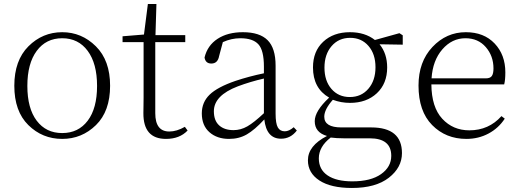

<svg xmlns="http://www.w3.org/2000/svg" viewBox="-20 -683 2602 963"><path d="M292 13.7Q192.4 13.7 122.1 -55.7Q51.8 -125 51.8 -252.9Q51.8 -379.9 122.6 -450.7Q193.4 -521.5 292 -521.5Q389.6 -521.5 460.9 -450.7Q532.2 -379.9 532.2 -252.9Q532.2 -125 461.4 -55.7Q390.6 13.7 292 13.7ZM164.1 -77.6Q210.9 -15.6 292 -15.6Q373 -15.6 419.9 -77.6Q466.8 -139.6 466.8 -252Q466.8 -364.3 419.9 -427.7Q373 -491.2 292 -491.2Q210.9 -491.2 164.1 -427.7Q117.2 -364.3 117.2 -252Q117.2 -139.6 164.1 -77.6Z M907.2 -46.9 920.9 -28.3Q880.9 13.7 812.5 13.7Q698.2 13.7 699.2 -116.2Q699.2 -127 699.7 -151.9Q700.2 -176.8 700.2 -195.3V-471.7H594.7V-501L702.1 -509.8L721.7 -663.1H764.6L759.8 -506.8H909.2V-471.7H758.8V-115.2Q758.8 -23.4 829.1 -23.4Q866.2 -23.4 907.2 -46.9Z M1303.7 -115.2V-289.1Q1235.4 -273.4 1172.9 -250Q1052.7 -204.1 1052.7 -125Q1052.7 -78.1 1079.1 -54.2Q1105.5 -30.3 1151.4 -30.3Q1187.5 -30.3 1220.7 -49.3Q1253.9 -68.4 1303.7 -115.2ZM1453.1 -44.9 1468.8 -28.3Q1437.5 12.7 1389.6 12.7Q1316.4 12.7 1305.7 -84Q1256.8 -31.2 1217.8 -8.8Q1178.7 13.7 1128.9 13.7Q1068.4 13.7 1030.3 -20Q992.2 -53.7 992.2 -114.3Q992.2 -169.9 1031.2 -208Q1070.3 -246.1 1161.1 -277.3Q1228.5 -299.8 1303.7 -315.4V-348.6Q1303.7 -430.7 1275.9 -460.9Q1248 -491.2 1185.5 -491.2Q1140.6 -491.2 1097.7 -471.7L1079.1 -402.3Q1072.3 -364.3 1040 -364.3Q1010.7 -364.3 1005.9 -394.5Q1020.5 -455.1 1071.3 -488.3Q1122.1 -521.5 1198.2 -521.5Q1282.2 -521.5 1322.3 -481.4Q1362.3 -441.4 1362.3 -353.5V-113.3Q1362.3 -63.5 1373.5 -43.9Q1384.8 -24.4 1408.2 -24.4Q1429.7 -24.4 1453.1 -44.9Z M1734.4 -196.3Q1792 -196.3 1827.6 -237.8Q1863.3 -279.3 1863.3 -345.7Q1863.3 -412.1 1828.1 -452.6Q1793 -493.2 1736.3 -493.2Q1678.7 -493.2 1643.1 -451.7Q1607.4 -410.2 1607.4 -343.8Q1607.4 -277.3 1642.6 -236.8Q1677.7 -196.3 1734.4 -196.3ZM1834 10.7H1704.1Q1667 10.7 1638.7 6.8Q1579.1 52.7 1579.1 111.3Q1579.1 167 1623 196.8Q1667 226.6 1747.1 226.6Q1839.8 226.6 1891.1 190.4Q1942.4 154.3 1942.4 98.6Q1942.4 10.7 1834 10.7ZM2000 -505.9V-459L1883.8 -460.9Q1921.9 -414.1 1921.9 -344.7Q1921.9 -263.7 1870.1 -215.3Q1818.4 -167 1735.4 -167Q1690.4 -167 1649.4 -182.6Q1606.4 -133.8 1606.4 -97.7Q1606.4 -43.9 1692.4 -43.9H1841.8Q1996.1 -43.9 1996.1 85Q1996.1 157.2 1930.2 208.5Q1864.3 259.8 1745.1 259.8Q1639.6 259.8 1582 222.2Q1524.4 184.6 1524.4 121.1Q1524.4 47.9 1620.1 -1Q1558.6 -18.6 1558.6 -75.2Q1558.6 -126 1630.9 -193.4Q1549.8 -240.2 1549.8 -344.7Q1549.8 -425.8 1601.1 -473.6Q1652.3 -521.5 1735.4 -521.5Q1810.5 -521.5 1860.4 -482.4L1983.4 -516.6Z M2144.5 -290H2417Q2438.5 -290 2446.8 -301.8Q2455.1 -313.5 2455.1 -339.8Q2455.1 -402.3 2416.5 -446.8Q2377.9 -491.2 2314.5 -491.2Q2247.1 -491.2 2198.7 -435.5Q2150.4 -379.9 2144.5 -290ZM2508.8 -259.8H2143.6Q2144.5 -145.5 2198.2 -87.4Q2252 -29.3 2334 -29.3Q2431.6 -29.3 2495.1 -100.6L2511.7 -87.9Q2480.5 -40 2430.2 -13.2Q2379.9 13.7 2319.3 13.7Q2215.8 13.7 2147.5 -55.7Q2079.1 -125 2079.1 -253.9Q2079.1 -373 2148.9 -447.3Q2218.8 -521.5 2316.4 -521.5Q2407.2 -521.5 2460.9 -464.8Q2514.6 -408.2 2514.6 -320.3Q2514.6 -281.2 2508.8 -259.8Z"/></svg>

Font: GenYoMin TW TTF ExtraLight
Style: Regular
Weight: 250
Version: Version 1.300